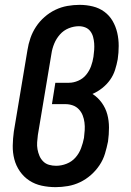

<svg xmlns="http://www.w3.org/2000/svg" viewBox="-20 -763 540 791"><path d="M209 8Q180 8 152 2Q124 -4 101 -19Q78 -34 62 -57Q46 -80 39 -107Q32 -134 32.5 -163Q33 -192 37 -221L93 -556Q97 -582 105.5 -606.5Q114 -631 128.5 -653Q143 -675 163.5 -693Q184 -711 208 -722.5Q232 -734 257.5 -738.5Q283 -743 308 -743Q336 -743 362.5 -736.5Q389 -730 410 -714.5Q431 -699 444 -676.5Q457 -654 463 -628Q469 -602 469 -574Q469 -546 465 -519Q461 -497 454 -475Q447 -453 433.5 -434Q420 -415 401 -400Q382 -385 361 -376Q383 -362 399 -340Q415 -318 422 -292Q429 -266 429 -237.5Q429 -209 425 -180Q420 -155 412.5 -130Q405 -105 390 -82.5Q375 -60 354.5 -42Q334 -24 310 -12.5Q286 -1 260 3.5Q234 8 209 8ZM211 -80Q211 -80 211 -80Q211 -80 211 -80Q233 -80 254.5 -88.5Q276 -97 291 -114Q306 -131 314 -152.5Q322 -174 326 -195Q328 -211 329 -227Q330 -243 328 -258.5Q326 -274 320.5 -288Q315 -302 304.5 -313Q294 -324 279.5 -329Q265 -334 249 -334H194L208 -422H264Q283 -422 302.5 -430.5Q322 -439 335 -455Q348 -471 355 -490Q362 -509 365 -529Q367 -543 368 -557Q369 -571 368 -584.5Q367 -598 363.5 -611Q360 -624 352 -634.5Q344 -645 331.5 -650Q319 -655 305 -655Q284 -655 263 -646.5Q242 -638 227 -621Q212 -604 203.5 -583.5Q195 -563 192 -542L136 -207Q134 -192 133 -177Q132 -162 134.5 -148Q137 -134 142.5 -121Q148 -108 158 -98Q168 -88 182 -84Q196 -80 211 -80Z"/></svg>

Font: Iosevka Curly Slab SmBdObl
Style: Regular
Weight: 600
Italic angle: -9°
Monospace: yes
Designer: Belleve Invis
Foundry: Belleve Invis
Version: Version 11.0.0; ttfautohint (v1.8.3)